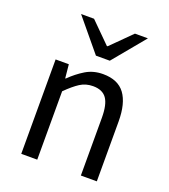

<svg xmlns="http://www.w3.org/2000/svg" viewBox="-135 -832 817 929"><g transform="rotate(20 273.5 -367.5)"><path d="M82 0V-486.1H150L156.9 -416H159.6Q194.7 -450.7 233.8 -474.4Q273 -498.1 322.7 -498.1Q400 -498.1 435.6 -449.5Q471.1 -401 471.1 -308V0H388.9V-297.4Q388.9 -365.6 367.4 -396.1Q345.9 -426.7 297.2 -426.7Q259.9 -426.7 230.6 -407.8Q201.3 -389 164.3 -352V0ZM259 -570 122.6 -734.7H189.4L292.7 -632H296.7L400 -734.7H466.8L330.5 -570Z"/></g></svg>

Font: SourceSans3VF
Style: Regular
Weight: 200
Designer: Paul D. Hunt
Foundry: Adobe
Version: Version 3.052;hotconv 1.1.0;makeotfexe 2.6.0